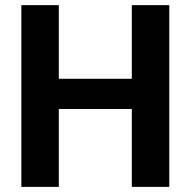

<svg xmlns="http://www.w3.org/2000/svg" viewBox="-20 -731 747 751"><path d="M642.1 0H495.6V-304.7H210V0H63.5V-710.9H210V-422.9H495.6V-710.9H642.1Z"/></svg>

Font: RobotoInd
Style: Bold
Weight: 700
Designer: Google
Version: Version 2.001150; 2014